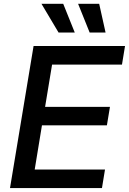

<svg xmlns="http://www.w3.org/2000/svg" viewBox="-20 -963 660 983"><path d="M31.2 0 151.9 -727.5H620.1L604.5 -632.3H246.6L210.9 -416H543L527.3 -321.3H194.8L157.7 -95.2H517.6L502 0ZM439 -796.4 379.9 -943.4H487.8L520.5 -796.4ZM279.8 -796.4 192.4 -943.4H303.7L362.8 -796.4Z"/></svg>

Font: Inter 20pt Medium
Style: Italic
Weight: 500
Italic angle: -9.3988°
Version: Version 4.001;git-66647c0bb